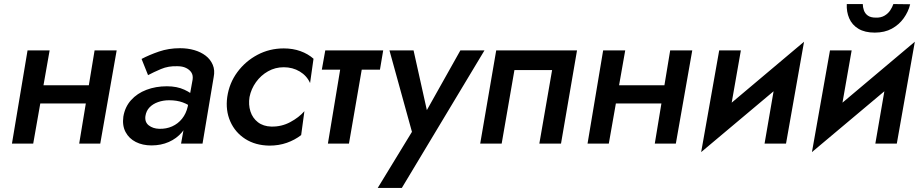

<svg xmlns="http://www.w3.org/2000/svg" viewBox="-20 -709 4544 948"><path d="M119 -198H464L479 -288H134ZM447 -460 371 0H475L556 -460ZM116 -460 39 0H144L225 -460Z M698 -136Q702 -162 718.5 -179Q735 -196 760.5 -205Q786 -214 815 -214Q853 -214 882 -203.5Q911 -193 939 -171L947 -227Q927 -249 890.5 -266Q854 -283 804 -283Q749 -283 703 -265.5Q657 -248 627 -214.5Q597 -181 589 -133Q583 -89 600 -57Q617 -25 650.5 -8Q684 9 728 9Q775 9 813.5 -8Q852 -25 878.5 -56Q905 -87 914 -129L907 -183Q899 -148 879 -123Q859 -98 830 -85Q801 -72 766 -73Q735 -74 714.5 -90Q694 -106 698 -136ZM711 -338Q737 -352 774.5 -368Q812 -384 857 -382Q881 -382 898.5 -373.5Q916 -365 925 -351Q934 -337 931 -316L874 0H980L1035 -328Q1042 -362 1030.5 -389Q1019 -416 995.5 -434Q972 -452 939.5 -461.5Q907 -471 869 -471Q813 -471 765 -454.5Q717 -438 679 -418Z M1212 -230Q1220 -270 1244 -303.5Q1268 -337 1303.5 -357Q1339 -377 1381 -377Q1425 -377 1460 -356Q1495 -335 1511 -299L1528 -419Q1501 -443 1463.5 -456.5Q1426 -470 1381 -470Q1311 -470 1251.5 -438.5Q1192 -407 1152 -353Q1112 -299 1102 -230Q1093 -164 1117 -109.5Q1141 -55 1191 -23Q1241 9 1310 10Q1357 10 1396.5 -4Q1436 -18 1467 -42L1483 -160Q1456 -129 1413 -106Q1370 -83 1320 -84Q1280 -85 1253.5 -105.5Q1227 -126 1216.5 -159Q1206 -192 1212 -230Z M1586 -460 1569 -365H1856L1872 -460ZM1672 -440 1599 0H1703L1779 -440Z M2372 -460H2253L2051 -100L2103 -96L2022 -460H1903L2014 -58L1845 219H1964Z M2829 -460H2430L2351 0H2457L2520 -363H2706L2643 0H2750Z M2961 -198H3306L3321 -288H2976ZM3289 -460 3213 0H3317L3398 -460ZM2958 -460 2881 0H2986L3067 -460Z M3917 -357 3950 -503 3475 -103 3442 42ZM3638 -460H3531L3442 42L3572 -84ZM3950 -503 3820 -377 3755 0H3861Z M4464 -357 4497 -503 4022 -103 3989 42ZM4185 -460H4078L3989 42L4119 -84ZM4497 -503 4367 -377 4302 0H4408ZM4161 -689Q4159 -651 4173 -618.5Q4187 -586 4218.5 -567Q4250 -548 4299 -548Q4348 -548 4383.5 -567.5Q4419 -587 4442 -619Q4465 -651 4474 -688L4391 -689Q4386 -674 4375.5 -658Q4365 -642 4347 -631.5Q4329 -621 4304 -622Q4279 -622 4265 -632Q4251 -642 4245.5 -658Q4240 -674 4240 -689Z"/></svg>

Font: Jost Medium
Style: Italic
Weight: 500
Italic angle: -5°
Version: Version 3.710